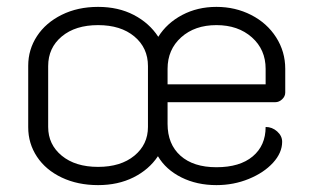

<svg xmlns="http://www.w3.org/2000/svg" viewBox="-20 -529 901 558"><path d="M62 -159V-338Q62 -385 87.5 -424Q113 -463 159.5 -486Q206 -509 265 -509Q324 -509 369 -485.5Q414 -462 440 -422Q465 -462 509.5 -485.5Q554 -509 609 -509Q664 -509 710 -485.5Q756 -462 782.5 -420.5Q809 -379 809 -329V-260Q809 -249 800 -240.5Q791 -232 780 -232H467V-169Q467 -110 504.5 -76.5Q542 -43 609 -43Q677 -43 714.5 -74.5Q752 -106 752 -160Q771 -160 785.5 -147Q800 -134 800 -117Q800 -85 773.5 -56Q747 -27 703 -9Q659 9 609 9Q552 9 507 -13.5Q462 -36 439 -75Q413 -36 368 -13.5Q323 9 265 9Q206 9 159.5 -13Q113 -35 87.5 -73.5Q62 -112 62 -159ZM410 -160V-337Q410 -390 370.5 -423Q331 -456 265 -456Q199 -456 159.5 -423Q120 -390 120 -337V-160Q120 -109 159.5 -76.5Q199 -44 265 -44Q331 -44 370.5 -76.5Q410 -109 410 -160ZM752 -284V-329Q752 -385 712 -420.5Q672 -456 609 -456Q546 -456 506.5 -420.5Q467 -385 467 -329V-284Z"/></svg>

Font: K2D ExtraLight
Style: Regular
Weight: 275
Designer: Katatrad Aksorn Co.,Ltd.
Foundry: Cadson Demak Co.,Ltd.
Version: Version 1.000; ttfautohint (v1.6)